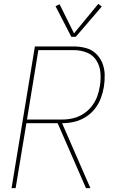

<svg xmlns="http://www.w3.org/2000/svg" viewBox="-20 -976 616 996"><path d="M40 0H61L117 -337H279L426 0H449L302 -337H304Q334 -337 364.5 -344Q395 -351 423 -368Q451 -385 471.5 -411Q492 -437 503 -466.5Q514 -496 519 -526Q524 -558 523 -590Q522 -622 510.5 -650Q499 -678 477 -698.5Q455 -719 425 -727Q395 -735 363 -735H161ZM120 -356 179 -716H363Q398 -716 430 -703.5Q462 -691 480 -662.5Q498 -634 501 -599Q504 -564 498 -529Q494 -502 484 -475Q474 -448 455.5 -424.5Q437 -401 412 -385Q387 -369 359 -362.5Q331 -356 304 -356ZM350 -785H373L508 -942L490 -956L364 -803L289 -954L268 -944Z"/></svg>

Font: Iosevka Sparkle Thin Oblique
Style: Regular
Weight: 100
Italic angle: -9°
Designer: Belleve Invis
Foundry: Belleve Invis
Version: Version 4.5.0; ttfautohint (v1.8.3)